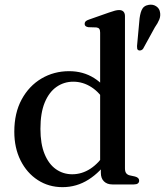

<svg xmlns="http://www.w3.org/2000/svg" viewBox="-20 -780 698 812"><path d="M406.5 -81 403.5 -84.5V-642Q403.5 -653 399.8 -658Q396 -663 387.5 -664L353.5 -665Q345 -666.5 341.5 -670Q338 -673.5 338 -679Q338 -685.5 342.2 -689.8Q346.5 -694 357 -697.5L441 -727Q456.5 -732.5 466.2 -735Q476 -737.5 483.5 -737.5Q496 -737.5 502.2 -730.8Q508.5 -724 508.5 -712V-68Q508.5 -54.5 513.5 -47.8Q518.5 -41 528 -38.5L551 -33.5Q560 -31 564.2 -26.8Q568.5 -22.5 568.5 -16Q568.5 -8.5 563 -4.2Q557.5 0 546 0H455Q433 0 419.8 -12.8Q406.5 -25.5 406.5 -49.5ZM40.5 -223Q40.5 -302 71.5 -359.2Q102.5 -416.5 155.2 -447.8Q208 -479 272.5 -479Q331.5 -479 377.8 -450Q424 -421 452.5 -367.5L428.5 -343Q403 -388 367 -411.2Q331 -434.5 290 -434.5Q250.5 -434.5 219 -412.5Q187.5 -390.5 169.2 -346.5Q151 -302.5 151 -235Q151 -171.5 168.5 -128.8Q186 -86 216.5 -64.5Q247 -43 285.5 -43Q326 -43 362 -66.2Q398 -89.5 427.5 -135.5L443.5 -110Q405 -52.5 354.5 -20.5Q304 11.5 244.5 11.5Q186 11.5 139.8 -18.5Q93.5 -48.5 67 -101.5Q40.5 -154.5 40.5 -223ZM569 -688.5Q571 -718.5 579 -737.2Q587 -756 609 -759.5Q627 -762.5 640.5 -753.5Q654 -744.5 656.5 -729.5Q660 -713.5 653.8 -697.8Q647.5 -682 635 -664.5L585 -573.5Q582 -569.5 576.8 -567.5Q571.5 -565.5 566.5 -567Q561 -569.5 560.2 -574.5Q559.5 -579.5 559.5 -585Z"/></svg>

Font: Fraunces 18pt
Style: Regular
Weight: 400
Version: Version 1.000;[b76b70a41]